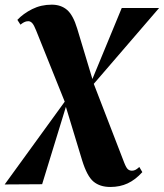

<svg xmlns="http://www.w3.org/2000/svg" viewBox="-76 -536 685 802"><path d="M385 245Q341.5 245 314.5 222.5Q287.5 200 267 133.5L197 -97L195.5 -108.5L75 -408.5Q66 -431.5 58.5 -439.5Q51 -447.5 42 -447.5Q32.5 -447.5 24.2 -443Q16 -438.5 9.5 -433L-3.5 -453Q21.5 -479.5 58.5 -498Q95.5 -516.5 140 -516.5Q178.5 -516.5 204 -494.8Q229.5 -473 246.5 -416.5L312.5 -197.5L313.5 -191.5L443 144Q451.5 165.5 458.5 171.2Q465.5 177 475 177Q482 177 488.8 174Q495.5 171 506 161.5L518.5 183Q489.5 215 457.2 230Q425 245 385 245ZM-56.5 234.5 202.5 -122.5 300.5 -183 432.5 -502.5H588.5L303 -171L205.5 -110L100 233.5Z"/></svg>

Font: Merriweather 144pt Black
Style: Italic
Weight: 900
Italic angle: -7.8°
Version: Version 2.101